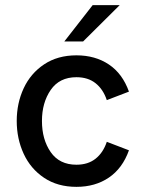

<svg xmlns="http://www.w3.org/2000/svg" viewBox="-20 -717 559 746"><path d="M45 -247Q45 -316 72 -374Q99 -432 151.5 -467Q204 -502 277 -502Q350 -502 403 -466.5Q456 -431 481 -361L395 -328Q381 -370 351.5 -393.5Q322 -417 277 -417Q211 -417 177 -367.5Q143 -318 143 -247Q143 -175 177 -126Q211 -77 277 -77Q322 -77 351.5 -100.5Q381 -124 395 -166L481 -133Q456 -63 403 -27Q350 9 277 9Q204 9 151.5 -26Q99 -61 72 -119.5Q45 -178 45 -247ZM340 -697H445L303 -556H230Z"/></svg>

Font: Hanken Grotesk Medium
Style: Regular
Weight: 500
Designer: Alfredo Marco Pradil
Foundry: Hanken Design Co.
Version: Version 3.014